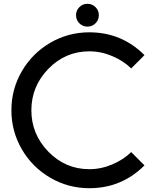

<svg xmlns="http://www.w3.org/2000/svg" viewBox="-20 -980 820 1010"><path d="M670 -180 740 -110Q620 10 450 10Q339 10 244.5 -45Q150 -100 95 -194.5Q40 -289 40 -400Q40 -511 95 -605.5Q150 -700 244.5 -755Q339 -810 450 -810Q620 -810 740 -690L670 -620Q631 -659 571.5 -684.5Q512 -710 450 -710Q324 -710 234.5 -618Q145 -526 145 -400Q145 -274 234.5 -182Q324 -90 450 -90Q512 -90 571.5 -115.5Q631 -141 670 -180ZM397.5 -857.5Q380 -875 380 -900Q380 -925 397.5 -942.5Q415 -960 440 -960Q465 -960 482.5 -942.5Q500 -925 500 -900Q500 -875 482.5 -857.5Q465 -840 440 -840Q415 -840 397.5 -857.5Z"/></svg>

Font: Laverick
Style: Regular
Weight: 400
Designer: Daniel Pimley
Foundry: Daniel Pimley
Version: Version 1.000;PS 001.001;hotconv 1.0.56